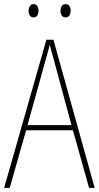

<svg xmlns="http://www.w3.org/2000/svg" viewBox="-20 -907 477 927"><path d="M410 0 332 -278H106L27 0H0L204 -715H238L437 0ZM243 -607Q237 -629 231.5 -648.5Q226 -668 220 -691Q215 -669 209 -649.5Q203 -630 197 -606L113 -303H325ZM118 -855Q118 -867 124 -877Q130 -887 142 -887Q154 -887 160 -877.5Q166 -868 166 -855Q166 -841 160 -832Q154 -823 142 -823Q130 -823 124 -832.5Q118 -842 118 -855ZM272 -855Q272 -868 278 -877.5Q284 -887 296 -887Q309 -887 315 -878Q321 -869 321 -855Q321 -841 315 -832Q309 -823 296 -823Q284 -823 278 -832.5Q272 -842 272 -855Z"/></svg>

Font: Noto Sans Gurmukhi UI Condensed Thin
Style: Regular
Weight: 100
Width: 3
Designer: Jelle Bosma - Monotype Design Team
Foundry: Monotype Imaging Inc.
Version: Version 2.004; ttfautohint (v1.8.4.7-5d5b)